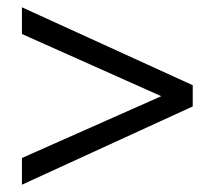

<svg xmlns="http://www.w3.org/2000/svg" viewBox="-20 -510 587 525"><path d="M40 -5V-78L421 -247L40 -417V-490L507 -277V-219Z"/></svg>

Font: Atkinson Hyperlegible Next Light
Style: Regular
Weight: 300
Designer: Elliott Scott, Megan Eiswerth, Linus Boman, Theodore Petrosky, Letters from Sweden
Foundry: Applied Design Works, Letters from Sweden
Version: Version 2.001